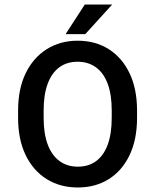

<svg xmlns="http://www.w3.org/2000/svg" viewBox="-20 -829 686 849"><path d="M476 -809 357 -678H270L355 -809ZM586 -340V-308Q586 -212 553 -143Q520 -74 461 -37Q402 0 324 0Q246 0 186.5 -37Q127 -74 93.5 -143Q60 -212 60 -308V-340Q60 -436 93.5 -505Q127 -574 186.5 -611.5Q246 -649 323 -649Q402 -649 461 -611.5Q520 -574 553 -505Q586 -436 586 -340ZM474 -308V-341Q474 -411 456 -459Q438 -507 404 -531.5Q370 -556 323 -556Q276 -556 242.5 -531.5Q209 -507 191 -459Q173 -411 173 -341V-308Q173 -238 191 -190Q209 -142 243 -117Q277 -92 324 -92Q372 -92 405.5 -117Q439 -142 456.5 -190Q474 -238 474 -308Z"/></svg>

Font: Placeholder Sans Medium
Style: Regular
Weight: 500
Designer: The Branx Europe S.L
Version: Version 1.006;Fontself Maker 3.5.7